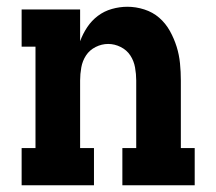

<svg xmlns="http://www.w3.org/2000/svg" viewBox="-20 -548 640 568"><path d="M44 0V-110H85V-410H44V-520H217V-426Q225 -448 238 -467.5Q251 -487 269.5 -501Q288 -515 311 -521.5Q334 -528 357 -528Q382 -528 407 -520Q432 -512 451 -495.5Q470 -479 482.5 -456.5Q495 -434 502.5 -410Q510 -386 512.5 -360.5Q515 -335 515 -310V-110H556V0H342V-110H383V-310Q383 -329 379.5 -348.5Q376 -368 365.5 -384Q355 -400 337 -409Q319 -418 300 -418Q281 -418 263 -409Q245 -400 234.5 -384Q224 -368 220.5 -348.5Q217 -329 217 -310V-110H258V0Z"/></svg>

Font: Iosevka HT Extrabold Extended
Style: Regular
Weight: 800
Width: 7
Monospace: yes
Designer: Belleve Invis
Foundry: Belleve Invis
Version: Version 32.3.0; ttfautohint (v1.8.4)